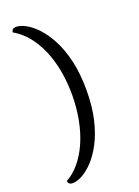

<svg xmlns="http://www.w3.org/2000/svg" viewBox="-170 -818 767 1062"><g transform="rotate(-20 213.5 -287.0)"><path d="M69.1 172.5Q50.5 172.5 45 164.4Q39.5 156.3 39.5 150.2Q83 126.3 118 84.1Q153.1 41.8 178.2 -15.4Q203.3 -72.6 216.6 -141.6Q229.9 -210.6 230.4 -287.1Q230.4 -364.5 217.5 -432.8Q204.7 -501.1 180 -557.6Q155.4 -614.2 119.9 -656.9Q84.4 -699.6 39.5 -724.8Q39.5 -731.5 45 -739.3Q50.5 -747.1 69.1 -747.1Q91.3 -747.1 122.6 -730.6Q153.8 -714.1 187.2 -679.1Q220.5 -644.1 249.3 -589.6Q278.2 -535.1 296.1 -459.8Q314 -384.6 314 -286.6Q314 -188.6 296.1 -113.6Q278.2 -38.6 249.5 15.7Q220.9 69.9 187.6 104.7Q154.3 139.5 122.8 156Q91.3 172.5 69.1 172.5Z"/></g></svg>

Font: Arima Thin
Style: Regular
Weight: 100
Designer: Joana Correia and Natanael Gama
Foundry: NDISCOVER
Version: Version 1.101;gftools[0.9.23]